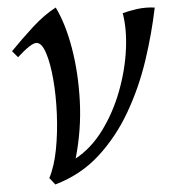

<svg xmlns="http://www.w3.org/2000/svg" viewBox="-20 -475 451 510"><path d="M127 15 111 -2Q124 -33 128.5 -78Q133 -123 131 -172Q129 -221 121.5 -264Q114 -307 102.5 -334Q91 -361 77 -361Q63 -361 28 -323L12 -339Q38 -371 68 -403.5Q98 -436 128 -455Q154 -412 171 -347Q188 -282 192 -206.5Q196 -131 181 -54Q222 -81 251 -128.5Q280 -176 296 -232.5Q312 -289 314.5 -343.5Q317 -398 306 -440Q322 -446 344 -451Q366 -456 391 -455Q383 -386 366 -314.5Q349 -243 318.5 -177.5Q288 -112 241.5 -61.5Q195 -11 127 15Z"/></svg>

Font: Bona Nova
Style: Italic
Weight: 400
Italic angle: -4°
Designer: Mateusz Machalski
Foundry: Capitalics
Version: Version 4.001; ttfautohint (v1.8.3)